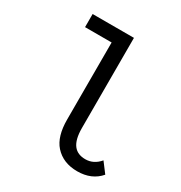

<svg xmlns="http://www.w3.org/2000/svg" viewBox="-174 -856 933 990"><g transform="rotate(30 293.0 -361.0)"><path d="M561.5 -47.4Q512.7 9.8 426.8 9.8Q342.3 9.8 293.5 -44.9Q249 -94.7 249 -195.8V-654.3H90.8V-732.4H336.9V-195.8Q336.9 -127.4 361.8 -95.2Q385.3 -64.9 432.1 -64.9Q481.4 -64.9 516.6 -106.9Q516.6 -106.9 561.5 -47.4Z"/></g></svg>

Font: Consola Mono
Style: Book
Weight: 400
Monospace: yes
Version: Version 2.001